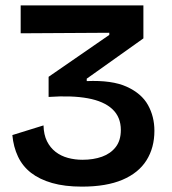

<svg xmlns="http://www.w3.org/2000/svg" viewBox="-20 -681 640 715"><path d="M285 14Q221 14 174 0.5Q127 -13 95.5 -37.5Q64 -62 47 -98Q30 -134 26 -178L142 -214Q143 -179 155 -155Q167 -131 187 -115.5Q207 -100 233 -93Q259 -86 287 -86Q328 -86 360 -97.5Q392 -109 411 -133.5Q430 -158 430 -197Q430 -245 398.5 -274.5Q367 -304 307 -315Q247 -326 161 -320V-395L387 -551V-559L57 -557V-661H514V-538L303 -388V-379Q397 -383 452 -358Q507 -333 531 -290Q555 -247 555 -194Q555 -131 525.5 -84Q496 -37 436 -11.5Q376 14 285 14Z"/></svg>

Font: Bricolage Grotesque 96pt ExtraBold SemiBold
Style: Regular
Weight: 600
Version: Version 1.001;gftools[0.9.33.dev8+g029e19f]